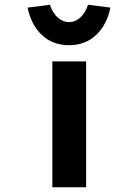

<svg xmlns="http://www.w3.org/2000/svg" viewBox="-20 -787 582 807"><path d="M200 0V-529H342V0ZM270 -597Q202 -597 156.5 -639.5Q111 -682 96 -755L190 -767Q201 -733 222.5 -713.5Q244 -694 270 -694Q296 -694 317.5 -713.5Q339 -733 350 -767L444 -755Q429 -682 383.5 -639.5Q338 -597 270 -597Z"/></svg>

Font: Lexend Zetta SemiBold
Style: Regular
Weight: 600
Designer: Bonnie Shaver-Troup, Thomas Jockin
Foundry: Lexend
Version: Version 1.007